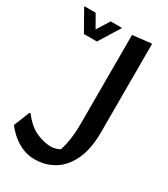

<svg xmlns="http://www.w3.org/2000/svg" viewBox="-280 -867 1075 1231"><g transform="rotate(30 257.0 -251.0)"><path d="M18 16Q68 83 125.5 109Q183 135 233 135Q271 135 300 118Q314 81 321.5 26.5Q329 -28 329 -85V-745L459 -760H469V-107Q469 18 431 99Q393 180 329 219Q265 258 186 258Q132 258 87.5 237Q43 216 11.5 187Q-20 158 -38 134L9 16ZM56 -752 109 -659 167 -752H249V-748L155 -596H59L-27 -748V-752Z"/></g></svg>

Font: Kufam SemiBold
Style: Regular
Weight: 600
Designer: Wael Morcos, Artur Schmal
Foundry: Original Type
Version: Version 1.300; ttfautohint (v1.8.3)